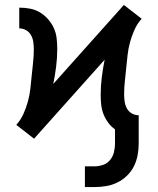

<svg xmlns="http://www.w3.org/2000/svg" viewBox="-20 -551 640 778"><path d="M324 207V123H363Q381 123 398 117Q415 111 426 97.5Q437 84 441.5 66.5Q446 49 446 31V-27Q430 -38 418 -54.5Q406 -71 399 -89.5Q392 -108 390 -127.5Q388 -147 388 -167Q388 -203 392.5 -238.5Q397 -274 404 -309L118 11L82 -17L46 -45Q64 -65 75 -89.5Q86 -114 93 -139.5Q100 -165 103 -191.5Q106 -218 108.5 -244.5Q111 -271 114 -297.5Q117 -324 117 -351Q117 -365 115 -380Q113 -395 106 -408Q99 -421 86 -428.5Q73 -436 58 -436V-520Q80 -520 101.5 -516Q123 -512 141.5 -501Q160 -490 174.5 -473.5Q189 -457 198 -437.5Q207 -418 209.5 -396Q212 -374 212 -353Q212 -317 207.5 -281.5Q203 -246 196 -211L482 -531L518 -503L554 -475Q536 -455 525 -430.5Q514 -406 507 -380.5Q500 -355 497 -328.5Q494 -302 491.5 -275.5Q489 -249 486 -222.5Q483 -196 483 -169Q483 -155 485 -140Q487 -125 494 -112Q501 -99 514 -91.5Q527 -84 542 -84V31Q542 55 537.5 78.5Q533 102 522.5 123Q512 144 494.5 161Q477 178 455.5 188.5Q434 199 410.5 203Q387 207 363 207Z"/></svg>

Font: Iosevka Etoile Medium
Style: Regular
Weight: 500
Designer: Belleve Invis
Foundry: Belleve Invis
Version: Version 22.1.2; ttfautohint (v1.8.4)